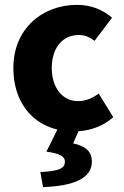

<svg xmlns="http://www.w3.org/2000/svg" viewBox="-20 -529 509 790"><path d="M157 241C284 236 358 205 358 136C358 94 332 72 281 61L303 11C351 8 404 -9 446 -47L386 -144C361 -125 333 -113 300 -113C239 -113 193 -166 193 -249C193 -331 236 -385 305 -385C327 -385 346 -378 369 -361L441 -456C404 -488 357 -509 296 -509C158 -509 35 -414 35 -249C35 -111 110 -21 216 4L171 95C232 103 247 117 247 136C247 164 223 175 146 179Z"/></svg>

Font: DAIFUKU Sans
Style: Bold
Weight: 700
Designer: Original font ‘Source Han Sans JP’ : Paul D. Hunt
Foundry: Daifuku
Version: Version 1.000